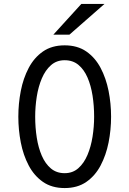

<svg xmlns="http://www.w3.org/2000/svg" viewBox="-20 -942 656 974"><path d="M308 12Q243 12 198 -19.2Q153 -50.5 125.5 -102.8Q98 -155 85.5 -219.2Q73 -283.5 73 -350Q73 -416.5 85.5 -480.8Q98 -545 125.5 -597.2Q153 -649.5 198 -680.8Q243 -712 308 -712Q373 -712 418 -680.8Q463 -649.5 490.5 -597.2Q518 -545 530.8 -480.8Q543.5 -416.5 543.5 -350Q543.5 -283.5 530.8 -219.2Q518 -155 490.5 -102.8Q463 -50.5 418 -19.2Q373 12 308 12ZM308 -63.5Q349 -63.5 377.5 -88.8Q406 -114 423.8 -156Q441.5 -198 449.5 -248.8Q457.5 -299.5 457.5 -350Q457.5 -405.5 449.5 -456.8Q441.5 -508 424 -548.5Q406.5 -589 378 -612.8Q349.5 -636.5 308 -636.5Q267 -636.5 238.5 -611.2Q210 -586 192.2 -544.2Q174.5 -502.5 166.5 -451.8Q158.5 -401 158.5 -350Q158.5 -295 166.5 -243.8Q174.5 -192.5 192.2 -151.8Q210 -111 238.5 -87.2Q267 -63.5 308 -63.5ZM250.5 -766 392.5 -922H510L332 -766Z"/></svg>

Font: Overpass Mono
Style: Regular
Weight: 400
Designer: Delve Withrington, Dave Bailey
Foundry: Delve Fonts LLC
Version: Version 4.000